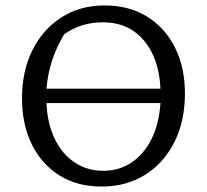

<svg xmlns="http://www.w3.org/2000/svg" viewBox="-20 -677 761 706"><path d="M353 9Q265 9 199.5 -31.5Q134 -72 97.5 -145Q61 -218 61 -316Q61 -416 99.5 -493Q138 -570 206.5 -613.5Q275 -657 365 -657Q454 -657 520 -616.5Q586 -576 623 -503Q660 -430 660 -333Q660 -232 621.5 -155Q583 -78 514 -34.5Q445 9 353 9ZM216 -551Q159 -456 151 -351H570Q565 -463 508.5 -529Q452 -595 358 -595Q278 -595 216 -551ZM360 -49Q419 -49 464.5 -80Q510 -111 537.5 -166.5Q565 -222 570 -298H151Q154 -223 181 -167Q208 -111 254 -80Q300 -49 360 -49Z"/></svg>

Font: Piazzolla
Style: Regular
Weight: 400
Designer: Juan Pablo del Peral
Foundry: Huerta Tipografica
Version: Version 1.330